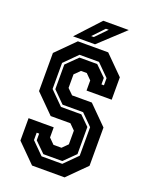

<svg xmlns="http://www.w3.org/2000/svg" viewBox="-156 -932 801 1015"><g transform="rotate(20 244.5 -424.0)"><path d="M153 0 50 -103V-229H191.5V-172L222 -141.5H267L297.5 -172V-249L267 -279.5H156L53 -382.5V-597L156 -700H326.5L429.5 -597V-471H288V-528L257.5 -558.5H225L194 -528V-451.5L225 -421H336L439 -318V-103L336 0ZM183.5 -63H300L372 -135V-295.5L310 -357.5H194.5L130.5 -421.5V-560L193.5 -622H293L351 -565V-528.5H365V-569L298 -636H188.5L116.5 -564V-417.5L190.5 -343.5H305L358 -291.5V-139L295 -77H188.5L130.5 -134V-171.5H116.5V-130ZM123 -716 245 -848H388.5L246.5 -716ZM212.5 -750H227.5L288.5 -813H272.5Z"/></g></svg>

Font: Tourney Condensed Regular
Style: Bold
Weight: 700
Width: 3
Designer: Tyler Finck
Foundry: Etcetera Type Co
Version: Version 1.010; ttfautohint (v1.8.3)